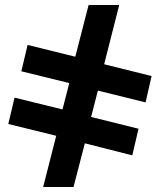

<svg xmlns="http://www.w3.org/2000/svg" viewBox="-20 -745 624 765"><path d="M395 -489 584 -442 560 -337 370 -384 343 -279 532 -232 507 -126 318 -174 273 0H152L204 -204L13 -251L38 -356L229 -309L256 -414L65 -461L90 -566L280 -519L333 -725H455Z"/></svg>

Font: Libra Sans
Style: Bold
Weight: 700
Foundry: Context Ltd
Version: Version 1.000